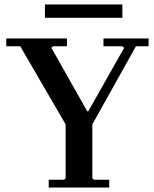

<svg xmlns="http://www.w3.org/2000/svg" viewBox="-20 -843 694 863"><path d="M8 -635V-670H281V-635H218L211 -628L372 -343H377L538 -628L530 -635H445V-670H648V-635H591L395 -284V-42L402 -35H471V0H199V-35H268L275 -42V-284L71 -635ZM182 -823H530V-763H182Z"/></svg>

Font: Brygada 1918 SemiBold
Style: Regular
Weight: 600
Designer: Mateusz Machalski | Borys Kosmynka | Przemek Hoffer
Foundry: NIEPODLEGLA 2018
Version: Version 3.006